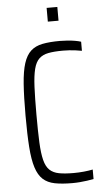

<svg xmlns="http://www.w3.org/2000/svg" viewBox="-59 -902 520 947"><g transform="rotate(-5 201.0 -428.0)"><path d="M260 8Q209 8 173.5 1Q138 -6 115.5 -26.5Q93 -47 80.5 -86Q68 -125 63.5 -188Q59 -251 59 -344Q59 -437 63.5 -500Q68 -563 80.5 -602Q93 -641 115.5 -661.5Q138 -682 173.5 -689Q209 -696 260 -696Q278 -696 297.5 -694.5Q317 -693 334.5 -690Q352 -687 364 -683V-638Q348 -641 332.5 -643Q317 -645 302 -646Q287 -647 271 -647Q227 -647 198.5 -641.5Q170 -636 152.5 -619.5Q135 -603 126.5 -569.5Q118 -536 115.5 -481.5Q113 -427 113 -344Q113 -261 115.5 -206.5Q118 -152 126.5 -118.5Q135 -85 152.5 -68.5Q170 -52 198.5 -46.5Q227 -41 271 -41Q296 -41 321.5 -43.5Q347 -46 366 -50V-3Q351 0 333.5 2.5Q316 5 297.5 6.5Q279 8 260 8ZM209 -796V-864H262V-796Z"/></g></svg>

Font: Saira Condensed Light
Style: Regular
Weight: 300
Width: 3
Designer: Hector Gatti with collaboration of the Omnibus-Type team
Foundry: Omnibus-Type
Version: Version 1.101